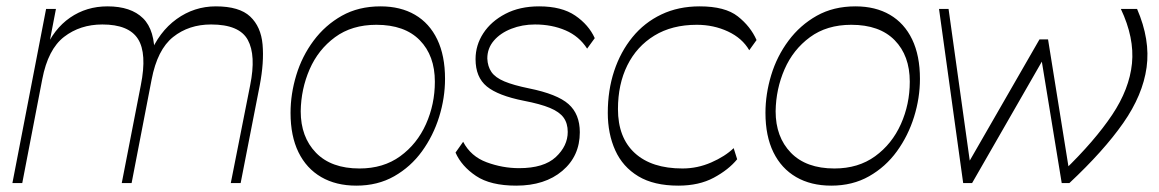

<svg xmlns="http://www.w3.org/2000/svg" viewBox="-20 -576 3646 604"><path d="M19 0 125 -548H156L126 -392L121 -418Q149 -485 200.5 -520.5Q252 -556 318 -556Q392 -556 430 -518.5Q468 -481 466 -398L450 -402Q480 -476 535.5 -516Q591 -556 659 -556Q733 -556 767 -524Q801 -492 806 -436Q811 -380 797 -307L737 0H706L767 -308Q786 -402 759.5 -450.5Q733 -499 644 -499Q574 -499 524.5 -459.5Q475 -420 457 -326L394 0H363L423 -308Q443 -408 414 -453.5Q385 -499 302 -499Q232 -499 181.5 -460Q131 -421 113 -327L50 0Z M1101 8Q1037 8 990.5 -19Q944 -46 919 -97Q894 -148 894 -221Q894 -280 912 -339.5Q930 -399 966.5 -448Q1003 -497 1055.5 -526.5Q1108 -556 1177 -556Q1240 -556 1285.5 -529.5Q1331 -503 1355.5 -452Q1380 -401 1380 -328Q1380 -268 1361.5 -208.5Q1343 -149 1307.5 -100Q1272 -51 1220 -21.5Q1168 8 1101 8ZM1111 -46Q1186 -46 1239 -84.5Q1292 -123 1320 -185.5Q1348 -248 1348 -319Q1348 -401 1300.5 -449.5Q1253 -498 1164 -498Q1087 -498 1034 -459Q981 -420 954 -358Q927 -296 926 -226Q926 -145 974 -95.5Q1022 -46 1111 -46Z M1604 8Q1523 8 1477.5 -22.5Q1432 -53 1413 -96L1437 -130Q1461 -84 1511 -65.5Q1561 -47 1613 -47Q1691 -47 1728.5 -82Q1766 -117 1766 -161Q1766 -188 1753 -206Q1740 -224 1710 -236.5Q1680 -249 1628 -259Q1547 -275 1511.5 -304Q1476 -333 1476 -390Q1476 -434 1500.5 -471.5Q1525 -509 1570 -532.5Q1615 -556 1676 -556Q1747 -556 1789.5 -527Q1832 -498 1851 -456L1827 -423Q1802 -462 1759 -480.5Q1716 -499 1663 -499Q1623 -499 1588.5 -485.5Q1554 -472 1533.5 -448Q1513 -424 1513 -392Q1514 -367 1526 -349.5Q1538 -332 1566.5 -320Q1595 -308 1644 -298Q1733 -280 1768.5 -248.5Q1804 -217 1804 -160Q1804 -85 1749 -38.5Q1694 8 1604 8Z M2114 8Q2037 8 1988 -21.5Q1939 -51 1915.5 -103Q1892 -155 1892 -221Q1892 -292 1912 -352.5Q1932 -413 1969.5 -459Q2007 -505 2060.5 -530.5Q2114 -556 2181 -556Q2261 -556 2301 -524.5Q2341 -493 2360 -450L2337 -418Q2315 -456 2270 -477Q2225 -498 2172 -498Q2094 -498 2038.5 -464Q1983 -430 1953.5 -370.5Q1924 -311 1924 -233Q1924 -143 1977 -94.5Q2030 -46 2127 -46Q2174 -46 2217.5 -65Q2261 -84 2288 -110L2299 -75Q2272 -42 2225.5 -17Q2179 8 2114 8Z M2595 8Q2531 8 2484.5 -19Q2438 -46 2413 -97Q2388 -148 2388 -221Q2388 -280 2406 -339.5Q2424 -399 2460.5 -448Q2497 -497 2549.5 -526.5Q2602 -556 2671 -556Q2734 -556 2779.5 -529.5Q2825 -503 2849.5 -452Q2874 -401 2874 -328Q2874 -268 2855.5 -208.5Q2837 -149 2801.5 -100Q2766 -51 2714 -21.5Q2662 8 2595 8ZM2605 -46Q2680 -46 2733 -84.5Q2786 -123 2814 -185.5Q2842 -248 2842 -319Q2842 -401 2794.5 -449.5Q2747 -498 2658 -498Q2581 -498 2528 -459Q2475 -420 2448 -358Q2421 -296 2420 -226Q2420 -145 2468 -95.5Q2516 -46 2605 -46Z M3010 0 2934 -548H2964L3034 -47H3017L3250 -452H3277L3343 -41L3327 -39Q3424 -133 3478.5 -214.5Q3533 -296 3541 -376.5Q3549 -457 3506 -548H3557Q3599 -451 3587 -364Q3575 -277 3513.5 -189Q3452 -101 3344 0H3320L3255 -397H3266L3038 0Z"/></svg>

Font: Savate ExtraLight
Style: Italic
Weight: 200
Italic angle: -11°
Designer: Max Esnée
Foundry: Plomb Type
Version: Version 2.000